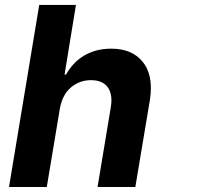

<svg xmlns="http://www.w3.org/2000/svg" viewBox="-20 -747 805 767"><path d="M520.6 0H369.7L422.9 -320.3Q425.1 -334.2 425.1 -345.9Q425.1 -364.3 420.1 -379.3Q415.1 -394.2 405 -404.8Q394.9 -415.5 379.4 -421.2Q364 -426.8 343 -426.8Q299 -426.8 264.6 -398.8Q230.5 -371.1 219.5 -315.3L166.9 0H16L136.7 -727.3H283.4L237.9 -449.2H244Q256.7 -472.3 274.3 -491.3Q291.9 -510.3 314.5 -524Q337 -537.6 364.3 -545.1Q391.7 -552.6 424.4 -552.6Q509.2 -552.6 551.5 -498.2Q582.7 -458.5 582.7 -394.5Q582.7 -383.5 581.7 -371.6Q580.6 -359.7 578.8 -347.3Z"/></svg>

Font: Linik Sans
Style: Bold Italic
Weight: 700
Italic angle: 9°
Designer: Fonts by Rasmus Andersson / Changes by Cristiano Sobral with parts from Marc Monis
Foundry: rsms
Version: Version 3.020; ttfautohint (v1.6)